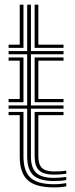

<svg xmlns="http://www.w3.org/2000/svg" viewBox="-20 -790 319 817"><path d="M16.6 -586.4V-600H64V-770H79.9V-586.4ZM127.4 -586.4V-770H143.2V-600H250.3V-586.4ZM209.9 -19.6Q148.9 -19.6 122.3 -43.9Q95.7 -68.2 95.7 -124.3V-327.5H16.6V-341.3H95.7V-559.1H16.6V-572.7H95.7V-770H111.6V-572.7H250.3V-559.1H111.6V-341.3H250.3V-327.5H111.6V-124.3Q111.6 -75.5 134.4 -54.3Q157.1 -33.1 209.9 -33.1Q222.4 -33.1 235.3 -34.2Q248.3 -35.2 261.9 -37.1V-23.9Q250.6 -21.7 237.6 -20.7Q224.5 -19.6 209.9 -19.6ZM127.4 -355.1V-545.4H250.3V-531.8H143.2V-368.8H250.3V-355.1ZM16.6 -355.1V-368.8H64V-531.8H16.6V-545.4H79.9V-355.1ZM209.9 7.4Q131.9 7.4 98 -23.2Q64 -53.8 64 -124.3V-300H16.6V-313.8H79.9V-124.3Q79.9 -60.9 110 -33.5Q140.1 -6.1 209.9 -6.1Q224 -6.1 237 -7.3Q250.1 -8.5 261.9 -10.7V2.7Q241.5 7.4 209.9 7.4ZM209.9 -46.9Q165.6 -46.9 146.5 -64.8Q127.4 -82.8 127.4 -124.3V-313.8H250.3V-300H143.2V-124.3Q143.2 -89.9 158.8 -75.2Q174.4 -60.4 209.9 -60.4Q221.7 -60.4 235 -61.1Q248.2 -61.7 261.9 -64V-50.8Q249.7 -48.9 236.6 -47.9Q223.6 -46.9 209.9 -46.9Z"/></svg>

Font: Big Shoulders Inline Text Thin
Style: Regular
Weight: 100
Designer: Patric King
Foundry: XO Type Co
Version: Version 2.002